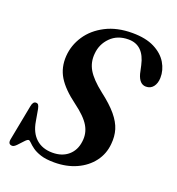

<svg xmlns="http://www.w3.org/2000/svg" viewBox="-131 -816 859 932"><g transform="rotate(20 298.5 -350.0)"><path d="M251.5 10Q208.5 10 181.2 1Q154 -8 138 -19.8Q122 -31.5 113.2 -40.8Q104.5 -50 99 -50Q92.5 -50 80.2 -36.5Q68 -23 55 -9.5Q42 4 33 4Q10.5 4 15 -22.5L50.5 -207.5Q55 -232.5 70.5 -232.5Q79 -232.5 83 -226.8Q87 -221 90 -207L100.5 -147Q109.5 -91 142.5 -61.2Q175.5 -31.5 227.5 -31.5Q277.5 -31.5 309 -58.8Q340.5 -86 346 -132.5Q352 -175.5 330.2 -212.5Q308.5 -249.5 250 -292.5Q183.5 -341.5 155 -388.5Q126.5 -435.5 130.5 -495.5Q134.5 -552.5 167 -601.5Q199.5 -650.5 257.8 -680.5Q316 -710.5 395 -710.5Q464 -710.5 509 -687.8Q554 -665 575.8 -628.5Q597.5 -592 596.5 -551.5Q595.5 -523 581.8 -505.5Q568 -488 544.5 -488Q510.5 -488 497 -537L488 -578Q467 -674.5 388 -674.5Q331 -674.5 295.8 -639Q260.5 -603.5 256.5 -553.5Q252 -508.5 274 -471Q296 -433.5 352 -389.5Q406.5 -348 436 -312.5Q465.5 -277 475.8 -242.8Q486 -208.5 482 -169Q477.5 -116.5 446.8 -76Q416 -35.5 365.8 -12.8Q315.5 10 251.5 10Z"/></g></svg>

Font: Fraunces 144pt S050 SemiBold
Style: Italic
Weight: 600
Italic angle: -16°
Version: Version 1.000; ttfautohint (v1.8.3)